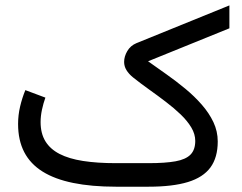

<svg xmlns="http://www.w3.org/2000/svg" viewBox="-20 -705 915 725"><path d="M541 0Q631.8 0 689.5 -17.6Q747.1 -35.2 774.7 -72.8Q802.2 -110.4 802.2 -170.9Q802.2 -209 785.9 -243.7Q769.5 -278.3 741.9 -309.8Q714.4 -341.3 680.2 -369.6Q646 -397.9 609.4 -423.8Q572.8 -449.7 539.1 -473.6L846.2 -598.1V-684.6L495.1 -542Q472.7 -532.7 460.7 -512.2Q448.7 -491.7 448.7 -471.2Q448.7 -454.6 457.5 -440.2Q466.3 -425.8 481.9 -413.1Q510.7 -390.1 543.2 -366.9Q575.7 -343.8 606.4 -320.3Q637.2 -296.9 662.4 -272.7Q687.5 -248.5 702.4 -223.6Q717.3 -198.7 717.3 -172.9Q717.3 -139.6 699.5 -121.3Q681.6 -103 642.8 -95.9Q604 -88.9 540.5 -88.9H417.5Q346.7 -88.9 293.5 -97.2Q240.2 -105.5 204.8 -123.8Q169.4 -142.1 151.4 -171.6Q133.3 -201.2 133.3 -244.1Q133.3 -266.1 138.4 -290.5Q143.6 -314.9 151.4 -336.4L75.7 -364.7Q63.5 -335 55.9 -302.7Q48.3 -270.5 48.3 -236.8Q48.3 -175.3 71.5 -130.6Q94.7 -85.9 140.9 -57.1Q187 -28.3 256.3 -14.2Q325.7 0 417.5 0Z"/></svg>

Font: Vazirmatn RD NL
Style: Regular
Weight: 400
Designer: Saber Rastikerdar
Foundry: Saber Rastikerdar
Version: Version 32.101